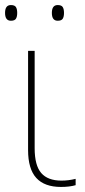

<svg xmlns="http://www.w3.org/2000/svg" viewBox="-31 -729 335 759"><path d="M106 -143Q106 -75 132 -45Q158 -15 212 -15Q240 -15 268 -22V3Q244 10 210 10Q145 10 112.5 -25.5Q80 -61 80 -136V-528H106ZM12 -709Q27 -709 32 -701Q37 -693 37 -678Q37 -663 32 -655Q27 -647 12 -647Q-11 -647 -11 -678Q-11 -709 12 -709ZM197 -709Q212 -709 217 -701Q222 -693 222 -678Q222 -663 217 -655Q212 -647 197 -647Q174 -647 174 -678Q174 -709 197 -709Z"/></svg>

Font: Noto Sans UI Thin
Style: Regular
Weight: 250
Designer: Monotype Design Team
Foundry: Monotype Imaging Inc.
Version: Version 1.001